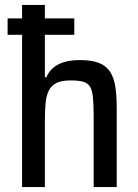

<svg xmlns="http://www.w3.org/2000/svg" viewBox="-20 -763 564 783"><path d="M11 -621V-688H283V-621ZM70 0V-743H163V-448H169Q179 -471 197 -486.5Q215 -502 242 -510Q269 -518 307 -518Q355 -518 384.5 -506Q414 -494 429.5 -469.5Q445 -445 450.5 -408.5Q456 -372 456 -322V0H362V-287Q362 -337 359 -366.5Q356 -396 346.5 -410.5Q337 -425 318 -430Q299 -435 267 -435Q230 -435 209 -424Q188 -413 178 -391.5Q168 -370 165.5 -338Q163 -306 163 -264V0Z"/></svg>

Font: Saira SemiCondensed Medium
Style: Regular
Weight: 500
Width: 4
Designer: Hector Gatti with collaboration of the Omnibus-Type team
Foundry: Omnibus-Type
Version: Version 1.101